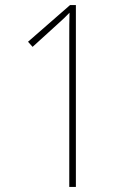

<svg xmlns="http://www.w3.org/2000/svg" viewBox="-20 -734 512 754"><path d="M252 -579V0H278V-714H255L90 -570L108 -550L207 -640C228 -659 239 -669 253 -684C252 -657 252 -623 252 -579Z"/></svg>

Font: Noto Sans Oriya Cond Thin
Style: Regular
Weight: 100
Width: 3
Designer: Amélie Bonet and Sol Matas
Foundry: Google LLC
Version: Version 2.006